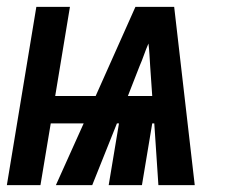

<svg xmlns="http://www.w3.org/2000/svg" viewBox="-45 -540 665 560"><path d="M-25 0 61 -520H159L116 -260H234L350 -520H463L523 0H417L405 -180H399L369 0H272L302 -180H296L224 0H118L199 -180H103L73 0ZM328 -260H399L393 -347Q392 -363 391 -380Q390 -397 388 -413Q381 -397 375 -380Q369 -363 362 -347Z"/></svg>

Font: Iosevka Heavy Extended Oblique
Style: Regular
Weight: 900
Width: 7
Italic angle: -9°
Monospace: yes
Designer: Belleve Invis
Foundry: Belleve Invis
Version: Version 32.5.0; ttfautohint (v1.8.4)